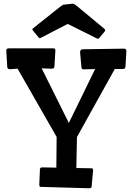

<svg xmlns="http://www.w3.org/2000/svg" viewBox="-20 -1006 707 1028"><path d="M469.7 -105Q478.5 -105 478.5 -94.2L470.7 -8.3Q470.2 -2.4 467.5 -0.7Q464.8 1 459 2L199.2 -5.4Q193.8 -5.4 192.4 -7.8Q190.9 -10.3 190.4 -16.6L193.8 -99.1Q194.8 -109.9 205.1 -109.9L281.7 -108.4L283.2 -272.9L74.2 -638.2L32.2 -635.3Q18.6 -635.3 18.6 -650.9L13.7 -733.9Q13.7 -742.2 17.1 -744.6Q20.5 -747.1 28.8 -747.1H264.6Q273.4 -747.1 274.9 -743.2Q276.4 -739.3 276.4 -732.4L271.5 -651.9Q271 -643.6 267.8 -641.1Q264.6 -638.7 256.8 -638.2L203.1 -640.1L348.6 -347.7L489.3 -636.2L427.2 -634.8Q421.4 -634.8 419.2 -637.2Q417 -639.6 416 -646L408.7 -727.5Q409.7 -742.2 423.3 -742.2L646 -745.6Q656.7 -744.6 656.7 -730L651.9 -650.9Q651.4 -643.1 648.4 -639.9Q645.5 -636.7 637.2 -636.7H594.7L392.1 -272.5L388.7 -106.4ZM301.3 -969.2Q315.4 -980.5 323.2 -981.4L369.6 -986.3Q377.4 -986.3 392.1 -973.6L539.6 -851.1Q543 -847.7 543 -844Q543 -840.3 540 -836.9L510.3 -801.3Q507.8 -798.3 505.1 -798.3Q502.4 -798.3 498.5 -800.3L342.3 -877.9L197.3 -802.7Q195.3 -801.8 192.4 -801.8Q189.5 -801.8 186.5 -805.7L156.2 -842.8Q153.3 -846.7 153.3 -849.1Q153.3 -851.6 155.8 -853.5Z"/></svg>

Font: Wellfleet
Style: Regular
Weight: 400
Designer: Riccardo De Franceschi
Foundry: Riccardo De Franceschi
Version: Version 1.002